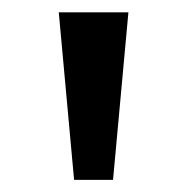

<svg xmlns="http://www.w3.org/2000/svg" viewBox="-20 -745 303 311"><path d="M100 -453.7 75.2 -725H188L163.1 -453.7Z"/></svg>

Font: REM Medium
Style: Regular
Weight: 500
Designer: Octavio Pardo
Foundry: Ashler Design
Version: Version 1.005;gftools[0.9.28]